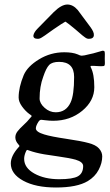

<svg xmlns="http://www.w3.org/2000/svg" viewBox="-20 -666 487 850"><path d="M216.8 -536.1Q208 -530.3 196.5 -521.7Q185.1 -513.2 179.4 -509.5Q173.8 -505.9 167.2 -501.5Q160.6 -497.1 156 -495.6Q151.4 -494.1 147.5 -494.1Q126.5 -494.1 127.9 -509.3Q130.4 -523.4 146.5 -539.6L217.8 -612.3Q252 -646 278.3 -646Q303.2 -646 324.2 -621.6L379.4 -547.4Q397.5 -523.4 395.5 -509.3Q394 -494.1 373 -494.1Q369.1 -494.1 365 -495.6Q360.8 -497.1 355 -501.5Q349.1 -505.9 344.5 -509.5Q339.8 -513.2 330.3 -521.7Q320.8 -530.3 313.5 -536.1Q280.8 -563.5 269.5 -570.3Q257.3 -564 216.8 -536.1ZM62.5 -234.4Q62.5 -279.3 85 -333.5Q101.6 -372.1 152.8 -403.3Q204.1 -434.6 264.6 -434.6Q301.3 -434.6 323.7 -425.3Q335.4 -419.4 341.3 -419.4Q351.1 -419.4 375 -425.8Q393.1 -429.2 411.6 -435.1Q430.2 -440.9 433.6 -441.4Q440.9 -441.9 443.4 -437Q444.8 -432.1 443.8 -405.8Q443.8 -401.4 444.1 -395.3Q444.3 -389.2 444.3 -386.2Q444.3 -383.3 443.8 -380.1Q443.4 -377 442.1 -375.5Q440.9 -374 438.5 -373.5Q429.2 -372.1 410.2 -373.5Q391.1 -375 384.8 -374.5Q382.3 -374.5 381.3 -373Q380.4 -371.6 380.6 -370.4Q380.9 -369.1 381.8 -368.2Q397.5 -338.4 397.5 -279.8Q397.5 -219.7 344 -175.5Q290.5 -131.3 215.3 -131.3Q200.2 -131.3 181.9 -133.5Q163.6 -135.7 162.6 -135.7Q155.8 -135.7 149.9 -126.5Q138.7 -108.9 138.7 -97.7Q138.7 -82 175.8 -70.8Q205.6 -61.5 273.2 -51.5Q340.8 -41.5 370.6 -33.2Q403.8 -24.9 418.2 -8.8Q432.6 7.3 432.6 26.4Q432.6 55.7 416.7 85.9Q400.9 116.2 368.7 135.7Q321.3 164.1 228 164.1Q137.7 164.1 82.8 134Q27.8 104 27.8 57.6Q27.8 23.4 63.5 -15.6Q66.4 -18.6 66.4 -20L62.5 -25.4Q47.9 -41 47.9 -57.6Q47.9 -71.8 57.4 -84.2Q66.9 -96.7 84.7 -113Q102.5 -129.4 111.8 -141.6Q113.3 -143.6 115.5 -145.8Q117.7 -147.9 118.9 -149.4Q120.1 -150.9 120.1 -152.3Q120.1 -153.3 119.1 -154.5Q118.2 -155.8 114.7 -158Q111.3 -160.2 109.4 -161.6Q91.8 -174.8 77.1 -195.3Q62.5 -215.8 62.5 -234.4ZM226.6 -168.9Q272.5 -168.9 292.5 -212.4Q308.1 -245.1 308.1 -325.2Q308.1 -392.1 241.7 -392.1Q210.9 -392.1 197.5 -378.2Q184.1 -364.3 171.4 -326.2Q155.3 -283.2 155.3 -230Q155.3 -208.5 177.5 -188.7Q199.7 -168.9 226.6 -168.9ZM86.9 37.1Q86.9 77.1 132.1 102.3Q177.2 127.4 242.2 127.4Q302.2 127.4 325.2 114.3Q348.1 101.1 348.1 69.3Q348.1 50.8 314.9 41Q289.1 33.7 238.3 26.6Q187.5 19.5 175.3 17.1Q136.2 10.3 109.4 0.5Q102.1 -2.4 100.6 -2.4Q98.1 -2.4 95.7 2.9Q86.9 21.5 86.9 37.1Z"/></svg>

Font: Cooper* Medium
Style: Italic
Weight: 500
Italic angle: -7°
Designer: Owen Earl
Foundry: indestructible type*
Version: Version 0.001